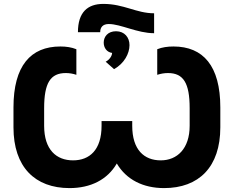

<svg xmlns="http://www.w3.org/2000/svg" viewBox="-20 -950 1197 983"><path d="M493 -785C493 -809 505 -827 537 -827C598 -827 683 -780 769 -780V-882C678 -882 615 -930 509 -930C429 -930 379 -888 379 -785ZM564 -596C616 -625 643 -676 643 -719C643 -758 618 -790 574 -790C532 -790 511 -762 511 -732C511 -706 526 -683 554 -679C553 -662 540 -644 521 -634ZM336 13C444 13 530 -30 578 -113C627 -30 713 13 820 13C998 13 1108 -95 1108 -298V-400C1108 -613 1020 -712 868 -712C838 -712 810 -708 785 -698V-567C804 -573 822 -576 840 -576C919 -576 951 -525 951 -396V-306C951 -189 887 -129 803 -129C718 -129 657 -183 657 -306V-330H500V-306C500 -183 439 -129 354 -129C269 -129 206 -183 206 -306V-396C206 -525 238 -576 317 -576C335 -576 353 -573 371 -567V-698C346 -708 319 -712 289 -712C137 -712 49 -613 49 -400V-298C49 -95 159 13 336 13Z"/></svg>

Font: Fixel Display Bold
Style: Bold
Weight: 700
Designer: AlfaBravo + MacPaw
Foundry: Kyrylo Tkachov, Marchela Mozhyna, Serhii Makarenko, Maria Weinstein, Zakhar Kryvoshyya
Version: Version 1.211